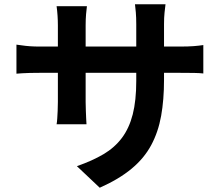

<svg xmlns="http://www.w3.org/2000/svg" viewBox="-20 -816 1040 899"><path d="M748 -442Q748 -349 734.5 -273.5Q721 -198 688 -136.5Q655 -75 596 -26Q537 23 447 63L340 -38Q412 -63 464.5 -94Q517 -125 551 -170.5Q585 -216 601.5 -280.5Q618 -345 618 -437V-703Q618 -734 616 -757.5Q614 -781 612 -796H755Q753 -781 750.5 -757.5Q748 -734 748 -703ZM387 -787Q385 -773 383 -749.5Q381 -726 381 -697V-339Q381 -317 382 -296.5Q383 -276 383.5 -260.5Q384 -245 385 -234H245Q247 -245 248 -260.5Q249 -276 250 -296.5Q251 -317 251 -339V-697Q251 -719 249.5 -742Q248 -765 245 -787ZM57 -607Q67 -606 83 -603.5Q99 -601 120 -599.5Q141 -598 166 -598H822Q862 -598 887 -600Q912 -602 932 -605V-472Q916 -474 889 -474.5Q862 -475 822 -475H166Q141 -475 120.5 -474.5Q100 -474 84.5 -473Q69 -472 57 -471Z"/></svg>

Font: Farlight84_Sys_V01
Style: Bold
Weight: 700
Designer: Monotype Design Team, Nadine Chahine and Nizar Qandah
Foundry: Monotype Imaging Inc.
Version: Version 2.004;October 31, 2024;FontCreator 14.0.0.2814 64-bi